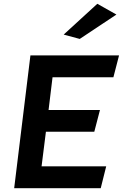

<svg xmlns="http://www.w3.org/2000/svg" viewBox="-20 -996 650 1016"><path d="M317 -813 402 -790 596 -919 495 -976ZM237 -414 258 -587H580L610 -703H141L55 0H513L542 -116H200L223 -299H479L509 -414Z"/></svg>

Font: Bluebird
Style: ExtObl
Weight: 400
Designer: Jasper
Foundry: Cannot Into Space Fonts
Version: Version 0.98